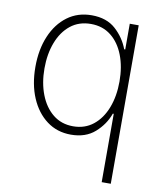

<svg xmlns="http://www.w3.org/2000/svg" viewBox="-85 -622 757 895"><g transform="rotate(10 294.0 -175.0)"><path d="M500.4 204.5V-545.5H458.1V-423.7H453.1Q433.6 -476.2 390.8 -514.9Q348 -553.6 277.3 -553.6Q211.3 -553.6 162.5 -517.4Q113.6 -481.2 86.6 -417.4Q59.7 -353.7 59.7 -271.3Q59.7 -188.9 86.8 -125.2Q114 -61.4 162.8 -25Q211.6 11.4 277 11.4Q346.6 11.4 390.4 -27.3Q434.3 -66.1 453.1 -119H457.4V204.5ZM457.7 -271.7Q457.7 -202.1 436.4 -147Q415.1 -92 375.4 -60.4Q335.6 -28.8 280.5 -28.8Q224.8 -28.8 185 -60.9Q145.2 -93 123.9 -148.1Q102.6 -203.1 102.6 -271.7Q102.6 -340.2 123.6 -394.9Q144.5 -449.6 184.3 -481.4Q224.1 -513.1 280.5 -513.1Q336.3 -513.1 375.9 -481.7Q415.5 -450.3 436.6 -395.8Q457.7 -341.3 457.7 -271.7Z"/></g></svg>

Font: Inter Extra Light BETA
Style: Regular
Weight: 200
Designer: Rasmus Andersson
Foundry: rsms
Version: Version 3.011;git-f93a4a705